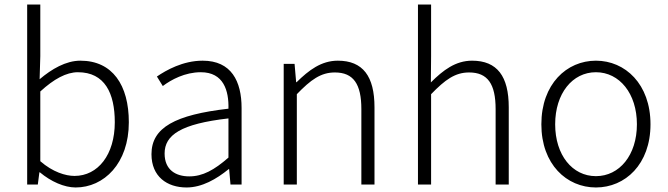

<svg xmlns="http://www.w3.org/2000/svg" viewBox="-20 -815 2949 848"><path d="M314 13C439 13 549 -93 549 -275C549 -439 477 -547 335 -547C271 -547 208 -510 155 -465L158 -567V-795H100V0H147L154 -54H156C205 -13 264 13 314 13ZM309 -38C270 -38 213 -55 158 -103V-411C218 -466 273 -496 324 -496C443 -496 487 -403 487 -275C487 -132 413 -38 309 -38Z M804 13C872 13 936 -24 990 -68H992L998 0H1047V-338C1047 -456 1002 -547 875 -547C788 -547 714 -505 673 -477L699 -435C736 -463 797 -496 867 -496C968 -496 991 -414 989 -335C754 -308 649 -252 649 -134C649 -35 718 13 804 13ZM816 -36C757 -36 707 -64 707 -137C707 -219 779 -268 989 -292V-119C926 -64 875 -36 816 -36Z M1233 0H1291V-399C1353 -463 1397 -495 1459 -495C1541 -495 1576 -444 1576 -333V0H1634V-341C1634 -478 1583 -547 1472 -547C1399 -547 1344 -505 1290 -452H1288L1281 -533H1233Z M1826 0H1884V-399C1946 -463 1990 -495 2052 -495C2134 -495 2169 -444 2169 -333V0H2227V-341C2227 -478 2176 -547 2065 -547C1992 -547 1937 -505 1883 -451L1884 -567V-795H1826Z M2612 13C2741 13 2853 -89 2853 -266C2853 -444 2741 -547 2612 -547C2483 -547 2371 -444 2371 -266C2371 -89 2483 13 2612 13ZM2612 -37C2508 -37 2432 -130 2432 -266C2432 -402 2508 -496 2612 -496C2716 -496 2793 -402 2793 -266C2793 -130 2716 -37 2612 -37Z"/></svg>

Font: Noto Sans CJK JP Light
Style: Regular
Weight: 300
Designer: Ryoko NISHIZUKA (kana & ideographs); Paul D. Hunt (Latin, Greek & Cyrillic); Wenlong ZHANG (bopomofo); Sandoll Communica
Foundry: Adobe Systems Incorporated
Version: Version 1.004;PS 1.004;hotconv 1.0.82;makeotf.lib2.5.63406